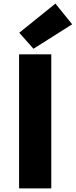

<svg xmlns="http://www.w3.org/2000/svg" viewBox="-20 -1047 421 1067"><path d="M166 -776 381 -912 288 -1027 87 -865ZM86 0H265V-745H86Z"/></svg>

Font: Noto Sans JP Black
Style: Regular
Weight: 900
Designer: Ryoko NISHIZUKA  (kana, bopomofo & ideographs); Paul D. Hunt (Latin, Greek & Cyrillic); Sandoll Communications , Soo-you
Foundry: Adobe
Version: Version 2.002;hotconv 1.0.116;makeotfexe 2.5.65601